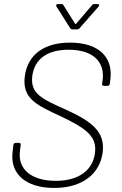

<svg xmlns="http://www.w3.org/2000/svg" viewBox="-20 -918 599 946"><path d="M258 -886 326 -779C328 -775 333 -773 337 -773H359C364 -773 369 -775 372 -779L466 -886C471 -892 469 -898 461 -898H446C441 -898 436 -897 433 -892L355 -801C354 -799 351 -798 350 -801L293 -892C291 -897 286 -898 281 -898H265C258 -898 254 -892 258 -886ZM247 8C389 8 473 -64 486 -168C499 -271 428 -322 302 -379C185 -431 129 -457 139 -543C150 -628 214 -673 318 -673C439 -673 496 -613 486 -526L483 -505C482 -499 486 -495 491 -495H510C516 -495 520 -499 521 -505L524 -529C537 -637 466 -708 325 -708C197 -708 116 -649 102 -541C89 -434 158 -401 275 -347C407 -285 458 -245 448 -165C438 -81 370 -27 255 -27C132 -27 68 -86 78 -172L82 -204C83 -210 80 -214 74 -214H57C51 -214 47 -210 46 -204L42 -169C29 -62 106 8 247 8Z"/></svg>

Font: Barlow ExtraLight
Style: Italic
Weight: 275
Italic angle: -7°
Designer: Jeremy Tribby
Foundry: Tribby Type
Version: Version 1.422;hotconv 1.0.109;makeotfexe 2.5.65596